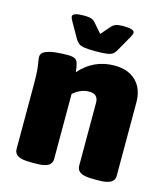

<svg xmlns="http://www.w3.org/2000/svg" viewBox="-108 -802 773 889"><g transform="rotate(15 278.5 -358.0)"><path d="M119 2Q79 2 61 -8.5Q43 -19 43 -40V-349Q43 -398 40.5 -422Q38 -446 35.5 -457.5Q33 -469 33 -480Q33 -498 53 -507Q73 -516 102 -519Q131 -522 158 -522Q182 -522 193 -516.5Q204 -511 208.5 -496.5Q213 -482 216 -455Q283 -531 382 -531Q448 -531 485.5 -494Q523 -457 523 -392V-40Q523 -19 505 -8.5Q487 2 447 2H419Q379 2 361 -8.5Q343 -19 343 -40V-342Q343 -384 300 -384Q258 -384 223 -352V-40Q223 -19 205 -8.5Q187 2 147 2ZM373 -718Q427 -718 427 -700Q427 -692 417 -675L376 -603Q370 -592 361.5 -585Q353 -578 334.5 -575Q316 -572 279 -572Q243 -572 224.5 -575Q206 -578 197.5 -585Q189 -592 182 -603L141 -675Q131 -692 131 -700Q131 -718 185 -718Q207 -718 218.5 -714.5Q230 -711 240 -700L279 -655L318 -700Q327 -710 339 -714Q351 -718 373 -718Z"/></g></svg>

Font: Asap Black
Style: Regular
Weight: 900
Designer: Pablo Cosgaya
Foundry: Omnibus-Type
Version: Version 3.001; ttfautohint (v1.8.4.7-5d5b)